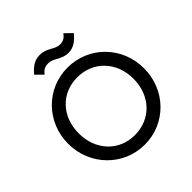

<svg xmlns="http://www.w3.org/2000/svg" viewBox="-231 -1068 1255 1255"><g transform="rotate(-45 397.0 -440.5)"><path d="M398 10C594 10 747 -148 747 -347C747 -547 593 -704 396 -704C200 -704 47 -547 47 -348C47 -149 202 10 398 10ZM144 -348C144 -503 249 -614 396 -614C544 -614 650 -502 650 -348C650 -192 544 -80 396 -80C249 -80 144 -192 144 -348ZM209 -825 258 -777C276 -801 293 -813 327 -813C376 -813 405 -767 469 -767C518 -767 551 -794 585 -834L536 -882C518 -858 501 -845 468 -845C421 -845 392 -891 326 -891C276 -891 243 -865 209 -825Z"/></g></svg>

Font: MV Cash
Style: Regular
Weight: 400
Designer: Rodrigo Fuenzalida
Foundry: fragTYPE
Version: Version 1.100;Glyphs 3.1.2 (3151)